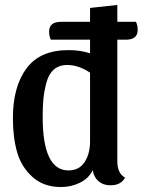

<svg xmlns="http://www.w3.org/2000/svg" viewBox="-20 -732 575 774"><path d="M528 -644Q535 -631 535 -611Q535 -572 487 -572H453V-82Q453 -33 484 -16Q468 15 425 15Q396 15 377 -1.5Q358 -18 354 -46Q338 -13 302.5 4.5Q267 22 226 22Q156 22 111 -18.5Q66 -59 49 -118.5Q32 -178 32 -256Q32 -382 86.5 -456Q141 -530 256 -530Q304 -530 343 -517V-572H185Q178 -585 178 -605Q178 -644 226 -644H343V-700L453 -712V-644ZM343 -162V-439Q297 -470 251 -470Q218 -470 197 -451.5Q176 -433 167 -398.5Q158 -364 155 -334Q152 -304 152 -261Q152 -45 256 -45Q299 -45 321 -78.5Q343 -112 343 -162Z"/></svg>

Font: Sansita
Style: Regular
Weight: 400
Designer: Pablo Cosgaya
Foundry: Omnibus-Type
Version: Version 1.006;hotconv 1.0.109;makeotfexe 2.5.65596